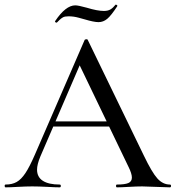

<svg xmlns="http://www.w3.org/2000/svg" viewBox="-25 -804 754 824"><path d="M199 -283H471L478 -261H187ZM704 0Q685 0 645 -2Q603 -4 585 -4Q562 -4 528 -2Q494 0 477 0Q473 0 473 -6Q473 -12 477 -12Q511 -12 526 -18.5Q541 -25 541 -42Q541 -59 526 -89L311 -536L343 -584L148 -132Q134 -98 134 -76Q134 -44 159 -28Q184 -12 231 -12Q236 -12 236 -6Q236 0 231 0Q213 0 179 -2Q141 -4 113 -4Q87 -4 51 -2Q19 0 -1 0Q-5 0 -5 -6Q-5 -12 -1 -12Q27 -12 46.5 -23Q66 -34 84 -61Q102 -88 125 -141L338 -632Q339 -635 345 -635.5Q351 -636 352 -632L592 -137Q627 -64 650.5 -38Q674 -12 704 -12Q709 -12 709 -6Q709 0 704 0ZM471 -784H472Q475 -784 477.5 -781.5Q480 -779 478 -777Q452 -737 435 -723Q418 -709 398 -709Q378 -709 338 -721Q334 -722 312.5 -728Q291 -734 269 -734Q253 -734 245 -729.5Q237 -725 230 -718Q223 -711 219 -707H217Q214 -707 212 -709.5Q210 -712 212 -714Q257 -781 298 -781Q311 -781 347 -771Q393 -757 421 -757Q438 -757 449 -763.5Q460 -770 471 -784Z"/></svg>

Font: Cormorant Garamond Medium
Style: Regular
Weight: 500
Designer: Christian Thalmann (Catharsis Fonts)
Foundry: Catharsis Fonts
Version: Version 4.000